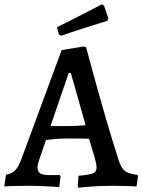

<svg xmlns="http://www.w3.org/2000/svg" viewBox="-33 -868 665 897"><path d="M330 2 334 -47Q385 -51 401.5 -58Q418 -65 418 -84Q418 -102 411 -126L383 -220Q358 -221 285 -221Q236 -221 182 -214L150 -122Q142 -96 142 -87Q142 -67 154.5 -58.5Q167 -50 196 -50H247L250 -45L244 6Q231 5 187 2.5Q143 0 102 0Q63 0 30.5 1Q-2 2 -13 3L-5 -52Q21 -56 37 -71.5Q53 -87 67 -125L255 -634L359 -651L369 -648Q376 -623 400 -534Q424 -445 458 -327.5Q492 -210 521 -121Q532 -84 550.5 -69.5Q569 -55 609 -51L612 -46L605 3Q593 2 559.5 1Q526 0 492 0Q441 0 394 3.5Q347 7 334 9ZM283 -279Q323 -279 367 -283L298 -527H288L203 -279ZM242 -707 233 -741Q295 -771 359.5 -804.5Q424 -838 443 -848L453 -842L473 -782L469 -771Q451 -765 386 -745Q321 -725 253 -701Z"/></svg>

Font: Alegreya Medium
Style: Regular
Weight: 500
Designer: Juan Pablo del Peral
Foundry: Huerta Tipografica
Version: Version 2.007; ttfautohint (v1.6)